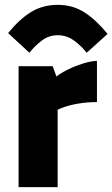

<svg xmlns="http://www.w3.org/2000/svg" viewBox="-20 -767 461 787"><path d="M56.2 0V-495.6H195.8L211.4 -453.6Q231.9 -469.2 261.2 -483.4Q290.5 -497.6 321.5 -507.1Q352.5 -516.6 377.4 -517.6V-348.6Q338.4 -348.6 300.3 -342.3Q262.2 -335.9 231.7 -324Q201.2 -312 184.6 -294.4L216.3 -380.4V0ZM100.6 -550.8 13.2 -631.3Q59.1 -688 106.9 -717.5Q154.8 -747.1 216.8 -747.1Q278.8 -747.1 326.9 -715.8Q375 -684.6 420.9 -627.9L335.4 -550.8Q315.4 -576.7 284.9 -599.6Q254.4 -622.6 216.8 -622.6Q179.2 -622.6 149.9 -599.6Q120.6 -576.7 100.6 -550.8Z"/></svg>

Font: Anaheim ExtraBold
Style: Regular
Weight: 800
Version: Version 2.001